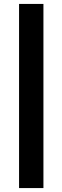

<svg xmlns="http://www.w3.org/2000/svg" viewBox="-20 -746 318 977"><path d="M201 -726V211H77V-726Z"/></svg>

Font: Archicoco
Style: Regular
Weight: 400
Designer: Hector Gatti
Foundry: Hector Gatti
Version: 1.002